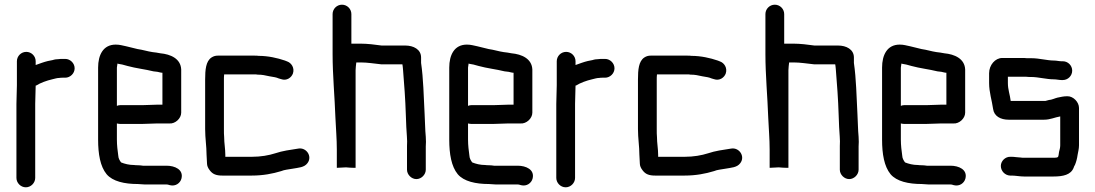

<svg xmlns="http://www.w3.org/2000/svg" viewBox="-20 -737 4666 818"><path d="M52 -476V-374C52 -350 50 -319 50 -294V21C50 42 68 61 90 61C112 61 130 42 130 21V-295C130 -318 132 -350 132 -372C133 -373 134 -373 135 -373C152 -384 180 -394 202 -399C212 -401 222 -405 233 -405C238 -406 243 -406 248 -406H258C279 -406 298 -424 298 -446C298 -468 279 -486 258 -486H248C241 -486 235 -486 229 -485C222 -485 213 -484 204 -481L184 -477C167 -473 149 -466 132 -460V-476C132 -498 114 -516 92 -516C70 -516 52 -498 52 -476Z M648 -211H702C726 -209 752 -232 752 -257V-441C750 -487 707 -506 663 -510L646 -513L630 -515C609 -518 588 -525 566 -528C551 -531 532 -537 517 -540C501 -543 491 -547 473 -547C419 -547 398 -502 398 -449V-142C398 -81 407 -28 434 5C460 36 511 47 567 47C578 47 586 49 598 49H690C696 49 699 51 704 52C728 58 748 43 753 24C763 -15 724 -31 690 -31H589C582 -32 575 -33 567 -33C562 -33 557 -33 551 -34C530 -34 511 -39 496 -45C491 -51 484 -63 484 -73C481 -95 478 -117 478 -143V-211C483 -210 487 -209 492 -209H586C601 -209 634 -211 648 -211ZM586 -289H492C487 -289 483 -288 478 -286V-449C478 -452 479 -456 480 -463V-466C486 -465 493 -463 501 -462L523 -456C559 -446 598 -442 634 -433L651 -431C657 -430 665 -427 672 -427V-291H648C635 -291 601 -289 586 -289Z M935 -153C934 -162 934 -174 934 -187V-398C934 -405 934 -412 935 -420H1063C1069 -420 1074 -420 1078 -419C1097 -419 1110 -416 1128 -412C1140 -410 1141 -410 1151 -408C1157 -407 1162 -405 1167 -403L1177 -400C1202 -391 1222 -407 1228 -424C1236 -448 1221 -469 1204 -475L1194 -479C1162 -490 1122 -499 1082 -499C1077 -500 1071 -500 1064 -500H908C899 -500 890 -498 881 -492C857 -476 854 -440 854 -398V-187C854 -147 860 -114 860 -78C860 -66 862 -53 862 -40C862 -31 866 -21 874 -11C886 5 901 11 927 11H1053C1101 11 1142 3 1178 -8C1192 -14 1209 -15 1225 -18C1252 -23 1276 -23 1290 -42C1312 -71 1285 -110 1251 -104C1218 -99 1182 -94 1153 -84C1125 -75 1091 -69 1053 -69H940V-77C940 -103 935 -127 935 -153Z M1397 -677V-506C1397 -418 1406 -323 1409 -236C1411 -188 1415 -147 1415 -100V-22L1454 -24C1464 -23 1479 -22 1489 -22H1495V-438C1495 -447 1497 -462 1498 -471H1517C1545 -471 1575 -466 1604 -463H1694C1695 -462 1695 -460 1695 -459C1696 -455 1696 -449 1697 -441C1702 -379 1707 -314 1709 -248L1711 -196C1712 -168 1716 -142 1714 -115V-14C1714 7 1733 26 1754 26C1775 26 1794 7 1794 -14V-113C1795 -126 1795 -139 1794 -154C1791 -185 1791 -219 1789 -252C1785 -326 1784 -401 1774 -469V-492C1774 -527 1741 -543 1707 -543H1606C1578 -547 1545 -551 1517 -551H1477V-677C1477 -699 1459 -717 1437 -717C1415 -717 1397 -699 1397 -677Z M2144 -211H2198C2222 -209 2248 -232 2248 -257V-441C2246 -487 2203 -506 2159 -510L2142 -513L2126 -515C2105 -518 2084 -525 2062 -528C2047 -531 2028 -537 2013 -540C1997 -543 1987 -547 1969 -547C1915 -547 1894 -502 1894 -449V-142C1894 -81 1903 -28 1930 5C1956 36 2007 47 2063 47C2074 47 2082 49 2094 49H2186C2192 49 2195 51 2200 52C2224 58 2244 43 2249 24C2259 -15 2220 -31 2186 -31H2085C2078 -32 2071 -33 2063 -33C2058 -33 2053 -33 2047 -34C2026 -34 2007 -39 1992 -45C1987 -51 1980 -63 1980 -73C1977 -95 1974 -117 1974 -143V-211C1979 -210 1983 -209 1988 -209H2082C2097 -209 2130 -211 2144 -211ZM2082 -289H1988C1983 -289 1979 -288 1974 -286V-449C1974 -452 1975 -456 1976 -463V-466C1982 -465 1989 -463 1997 -462L2019 -456C2055 -446 2094 -442 2130 -433L2147 -431C2153 -430 2161 -427 2168 -427V-291H2144C2131 -291 2097 -289 2082 -289Z M2352 -476V-374C2352 -350 2350 -319 2350 -294V21C2350 42 2368 61 2390 61C2412 61 2430 42 2430 21V-295C2430 -318 2432 -350 2432 -372C2433 -373 2434 -373 2435 -373C2452 -384 2480 -394 2502 -399C2512 -401 2522 -405 2533 -405C2538 -406 2543 -406 2548 -406H2558C2579 -406 2598 -424 2598 -446C2598 -468 2579 -486 2558 -486H2548C2541 -486 2535 -486 2529 -485C2522 -485 2513 -484 2504 -481L2484 -477C2467 -473 2449 -466 2432 -460V-476C2432 -498 2414 -516 2392 -516C2370 -516 2352 -498 2352 -476Z M2779 -153C2778 -162 2778 -174 2778 -187V-398C2778 -405 2778 -412 2779 -420H2907C2913 -420 2918 -420 2922 -419C2941 -419 2954 -416 2972 -412C2984 -410 2985 -410 2995 -408C3001 -407 3006 -405 3011 -403L3021 -400C3046 -391 3066 -407 3072 -424C3080 -448 3065 -469 3048 -475L3038 -479C3006 -490 2966 -499 2926 -499C2921 -500 2915 -500 2908 -500H2752C2743 -500 2734 -498 2725 -492C2701 -476 2698 -440 2698 -398V-187C2698 -147 2704 -114 2704 -78C2704 -66 2706 -53 2706 -40C2706 -31 2710 -21 2718 -11C2730 5 2745 11 2771 11H2897C2945 11 2986 3 3022 -8C3036 -14 3053 -15 3069 -18C3096 -23 3120 -23 3134 -42C3156 -71 3129 -110 3095 -104C3062 -99 3026 -94 2997 -84C2969 -75 2935 -69 2897 -69H2784V-77C2784 -103 2779 -127 2779 -153Z M3241 -677V-506C3241 -418 3250 -323 3253 -236C3255 -188 3259 -147 3259 -100V-22L3298 -24C3308 -23 3323 -22 3333 -22H3339V-438C3339 -447 3341 -462 3342 -471H3361C3389 -471 3419 -466 3448 -463H3538C3539 -462 3539 -460 3539 -459C3540 -455 3540 -449 3541 -441C3546 -379 3551 -314 3553 -248L3555 -196C3556 -168 3560 -142 3558 -115V-14C3558 7 3577 26 3598 26C3619 26 3638 7 3638 -14V-113C3639 -126 3639 -139 3638 -154C3635 -185 3635 -219 3633 -252C3629 -326 3628 -401 3618 -469V-492C3618 -527 3585 -543 3551 -543H3450C3422 -547 3389 -551 3361 -551H3321V-677C3321 -699 3303 -717 3281 -717C3259 -717 3241 -699 3241 -677Z M3988 -211H4042C4066 -209 4092 -232 4092 -257V-441C4090 -487 4047 -506 4003 -510L3986 -513L3970 -515C3949 -518 3928 -525 3906 -528C3891 -531 3872 -537 3857 -540C3841 -543 3831 -547 3813 -547C3759 -547 3738 -502 3738 -449V-142C3738 -81 3747 -28 3774 5C3800 36 3851 47 3907 47C3918 47 3926 49 3938 49H4030C4036 49 4039 51 4044 52C4068 58 4088 43 4093 24C4103 -15 4064 -31 4030 -31H3929C3922 -32 3915 -33 3907 -33C3902 -33 3897 -33 3891 -34C3870 -34 3851 -39 3836 -45C3831 -51 3824 -63 3824 -73C3821 -95 3818 -117 3818 -143V-211C3823 -210 3827 -209 3832 -209H3926C3941 -209 3974 -211 3988 -211ZM3926 -289H3832C3827 -289 3823 -288 3818 -286V-449C3818 -452 3819 -456 3820 -463V-466C3826 -465 3833 -463 3841 -462L3863 -456C3899 -446 3938 -442 3974 -433L3991 -431C3997 -430 4005 -427 4012 -427V-291H3988C3975 -291 3941 -289 3926 -289Z M4508 -476H4502C4493 -476 4481 -479 4472 -479C4441 -479 4408 -489 4375 -489H4355C4348 -490 4341 -490 4335 -490H4250C4220 -490 4194 -460 4194 -425V-383C4194 -344 4206 -309 4211 -273C4215 -242 4243 -227 4277 -227H4428C4455 -227 4473 -237 4497 -241V-118C4497 -107 4494 -98 4492 -90L4490 -76C4489 -74 4489 -72 4488 -69C4487 -69 4485 -66 4483 -66C4478 -65 4473 -65 4468 -65H4343C4338 -65 4332 -65 4327 -66C4317 -66 4302 -69 4291 -69H4285C4263 -70 4244 -51 4244 -30C4244 -8 4262 10 4283 11H4290C4306 11 4325 15 4343 15H4468C4509 15 4542 8 4554 -22C4555 -26 4557 -30 4560 -35C4565 -47 4569 -62 4571 -77C4573 -89 4577 -103 4577 -118V-277C4577 -302 4553 -327 4528 -327C4511 -327 4500 -324 4485 -321C4476 -319 4459 -311 4449 -311C4444 -310 4439 -308 4434 -307H4286C4283 -333 4274 -355 4274 -383V-410H4352C4359 -409 4366 -409 4373 -409C4404 -409 4438 -399 4470 -399C4480 -399 4493 -396 4502 -396H4508C4530 -396 4548 -414 4548 -436C4548 -458 4530 -476 4508 -476Z"/></svg>

Font: Electronic
Style: ExBd
Weight: 800
Version: Version 1.011